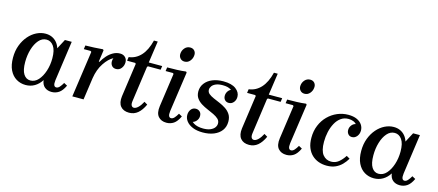

<svg xmlns="http://www.w3.org/2000/svg" viewBox="-51 -1199 3908 1714"><g transform="rotate(15 1903.5 -342.0)"><path d="M39 -198Q39 -261 58.5 -312.5Q78 -364 110.5 -401.5Q143 -439 183.5 -459Q224 -479 266 -479Q299 -479 325.5 -467Q352 -455 371 -432.5Q390 -410 399 -380L446 -469H509L457 -100Q453 -67 459.5 -53.5Q466 -40 480 -40Q496 -40 510.5 -56Q525 -72 539 -97L570 -80Q546 -29 516 -9.5Q486 10 450 10Q411 10 385.5 -11Q360 -32 355 -74Q329 -33 292 -11.5Q255 10 210 10Q162 10 123 -13.5Q84 -37 61.5 -83Q39 -129 39 -198ZM154 -188Q154 -113 177.5 -76.5Q201 -40 240 -40Q282 -40 313 -74.5Q344 -109 362 -164Q380 -219 380 -281Q380 -357 354 -393.5Q328 -430 288 -430Q247 -430 217 -395.5Q187 -361 170.5 -306Q154 -251 154 -188Z M640 0 701 -427 693 -434H630L635 -469Q674 -469 715 -471.5Q756 -474 796 -477L803 -469L788 -361H795Q812 -392 836.5 -419.5Q861 -447 891 -463.5Q921 -480 954 -480Q984 -480 1002 -462Q1020 -444 1020 -416Q1020 -385 1001.5 -361Q983 -337 953 -337Q928 -337 914 -353Q900 -369 900 -394Q900 -409 906 -424Q864 -403 825 -345Q786 -287 773 -204L744 0Z M1166 10Q1113 10 1086.5 -22.5Q1060 -55 1068 -116L1112 -427L1105 -434H1030L1035 -469Q1100 -477 1146 -527Q1192 -577 1215 -670H1250L1221 -469H1345L1340 -434H1223L1216 -427L1170 -99Q1166 -70 1174 -57Q1182 -44 1196 -44Q1215 -44 1236 -64.5Q1257 -85 1275 -120L1305 -102Q1280 -47 1246 -18.5Q1212 10 1166 10Z M1600 -97 1631 -80Q1607 -29 1577.5 -9.5Q1548 10 1511 10Q1462 10 1435 -21.5Q1408 -53 1417 -118L1461 -427L1454 -434H1386L1391 -469Q1434 -469 1479 -470.5Q1524 -472 1564 -477L1571 -469L1518 -100Q1514 -67 1520.5 -53.5Q1527 -40 1541 -40Q1557 -40 1571.5 -56Q1586 -72 1600 -97ZM1526 -559Q1501 -559 1486 -576.5Q1471 -594 1473 -619Q1475 -649 1495 -671.5Q1515 -694 1545 -694Q1571 -694 1585.5 -676.5Q1600 -659 1597 -634Q1595 -605 1575.5 -582Q1556 -559 1526 -559Z M1847 10Q1792 10 1753.5 -6Q1715 -22 1694.5 -48.5Q1674 -75 1674 -106Q1674 -136 1690.5 -157.5Q1707 -179 1735 -179Q1756 -179 1771.5 -165Q1787 -151 1787 -125Q1787 -98 1768 -77.5Q1749 -57 1726 -57Q1709 -57 1699.5 -67.5Q1690 -78 1690 -93H1720Q1720 -67 1753 -46Q1786 -25 1842 -25Q1881 -25 1907 -36Q1933 -47 1946 -64.5Q1959 -82 1959 -102Q1959 -127 1941.5 -143.5Q1924 -160 1896 -173.5Q1868 -187 1837 -200Q1806 -213 1778.5 -230Q1751 -247 1733 -272Q1715 -297 1715 -335Q1715 -377 1740 -410Q1765 -443 1808.5 -461Q1852 -479 1909 -479Q1986 -479 2025.5 -449Q2065 -419 2065 -377Q2065 -347 2047.5 -326Q2030 -305 2003 -305Q1981 -305 1967 -319.5Q1953 -334 1953 -358Q1953 -383 1969 -404Q1985 -425 2010 -425Q2028 -425 2035.5 -413.5Q2043 -402 2043 -384H2015Q2015 -407 1988.5 -425.5Q1962 -444 1912 -444Q1874 -444 1849.5 -433.5Q1825 -423 1813.5 -406.5Q1802 -390 1802 -374Q1802 -351 1819.5 -336.5Q1837 -322 1864.5 -310Q1892 -298 1923 -285Q1954 -272 1981.5 -254Q2009 -236 2026.5 -209Q2044 -182 2044 -142Q2044 -94 2018.5 -60Q1993 -26 1948.5 -8Q1904 10 1847 10Z M2275 10Q2222 10 2195.5 -22.5Q2169 -55 2177 -116L2221 -427L2214 -434H2139L2144 -469Q2209 -477 2255 -527Q2301 -577 2324 -670H2359L2330 -469H2454L2449 -434H2332L2325 -427L2279 -99Q2275 -70 2283 -57Q2291 -44 2305 -44Q2324 -44 2345 -64.5Q2366 -85 2384 -120L2414 -102Q2389 -47 2355 -18.5Q2321 10 2275 10Z M2709 -97 2740 -80Q2716 -29 2686.5 -9.5Q2657 10 2620 10Q2571 10 2544 -21.5Q2517 -53 2526 -118L2570 -427L2563 -434H2495L2500 -469Q2543 -469 2588 -470.5Q2633 -472 2673 -477L2680 -469L2627 -100Q2623 -67 2629.5 -53.5Q2636 -40 2650 -40Q2666 -40 2680.5 -56Q2695 -72 2709 -97ZM2635 -559Q2610 -559 2595 -576.5Q2580 -594 2582 -619Q2584 -649 2604 -671.5Q2624 -694 2654 -694Q2680 -694 2694.5 -676.5Q2709 -659 2706 -634Q2704 -605 2684.5 -582Q2665 -559 2635 -559Z M2992 10Q2952 10 2917 -2.5Q2882 -15 2855 -40.5Q2828 -66 2812.5 -104.5Q2797 -143 2797 -196Q2797 -259 2818.5 -311Q2840 -363 2877.5 -400.5Q2915 -438 2963 -458.5Q3011 -479 3064 -479Q3111 -479 3143 -464.5Q3175 -450 3191.5 -425.5Q3208 -401 3208 -372Q3208 -340 3189.5 -317.5Q3171 -295 3144 -295Q3122 -295 3109 -310.5Q3096 -326 3096 -348Q3096 -375 3114.5 -396Q3133 -417 3160 -417Q3183 -417 3191 -404Q3199 -391 3199 -376L3166 -368Q3166 -392 3153.5 -409.5Q3141 -427 3120.5 -435.5Q3100 -444 3075 -444Q3035 -444 3005 -422.5Q2975 -401 2955 -364Q2935 -327 2925 -282Q2915 -237 2915 -190Q2915 -108 2944.5 -71.5Q2974 -35 3021 -35Q3060 -35 3089.5 -58.5Q3119 -82 3144 -121L3175 -103Q3157 -72 3132 -46.5Q3107 -21 3073 -5.5Q3039 10 2992 10Z M3257 -198Q3257 -261 3276.5 -312.5Q3296 -364 3328.5 -401.5Q3361 -439 3401.5 -459Q3442 -479 3484 -479Q3517 -479 3543.5 -467Q3570 -455 3589 -432.5Q3608 -410 3617 -380L3664 -469H3727L3675 -100Q3671 -67 3677.5 -53.5Q3684 -40 3698 -40Q3714 -40 3728.5 -56Q3743 -72 3757 -97L3788 -80Q3764 -29 3734 -9.5Q3704 10 3668 10Q3629 10 3603.5 -11Q3578 -32 3573 -74Q3547 -33 3510 -11.5Q3473 10 3428 10Q3380 10 3341 -13.5Q3302 -37 3279.5 -83Q3257 -129 3257 -198ZM3372 -188Q3372 -113 3395.5 -76.5Q3419 -40 3458 -40Q3500 -40 3531 -74.5Q3562 -109 3580 -164Q3598 -219 3598 -281Q3598 -357 3572 -393.5Q3546 -430 3506 -430Q3465 -430 3435 -395.5Q3405 -361 3388.5 -306Q3372 -251 3372 -188Z"/></g></svg>

Font: Brygada 1918 SemiBold
Style: Italic
Weight: 600
Italic angle: -8°
Designer: Mateusz Machalski | Borys Kosmynka | Przemek Hoffer
Foundry: NIEPODLEGLA 2018
Version: Version 3.006